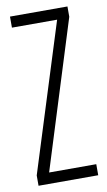

<svg xmlns="http://www.w3.org/2000/svg" viewBox="-81 -729 430 770"><g transform="rotate(-10 134.0 -344.0)"><path d="M12 0V-42L201 -643H17V-688H251V-646L63 -45H255V0Z"/></g></svg>

Font: Saira UltraCondensed Light
Style: Regular
Weight: 300
Width: 1
Designer: Hector Gatti with collaboration of the Omnibus-Type team
Foundry: Omnibus-Type
Version: Version 1.101